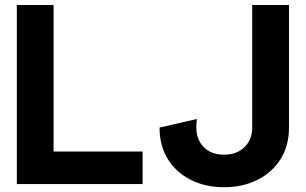

<svg xmlns="http://www.w3.org/2000/svg" viewBox="-20 -743 1234 775"><path d="M196.3 -722.7V-131.3H555.7V0H47.9V-722.7ZM774.9 -262.7Q774.9 -260.3 773.7 -252Q772.5 -243.7 772.5 -228Q772.5 -179.7 802.5 -149.2Q832.5 -118.7 884.3 -118.7Q936 -118.7 967 -149.2Q998 -179.7 998 -228V-722.7H1146.5V-228Q1146.5 -154.8 1112.5 -100.8Q1078.6 -46.9 1019.3 -17.1Q960 12.7 884.3 12.7Q808.6 12.7 749.8 -17.1Q690.9 -46.9 657.5 -100.8Q624 -154.8 624 -228Z"/></svg>

Font: Giphurs
Style: Bold
Weight: 700
Version: Version 0.920; ttfautohint (v1.8.4.7-5d5b)